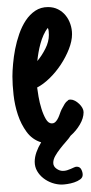

<svg xmlns="http://www.w3.org/2000/svg" viewBox="-20 -402 253 535"><path d="M210.4 85Q210.4 92.8 203.4 97.9Q196.3 103 186.8 106.2Q177.2 109.4 167.5 110.8Q157.7 112.3 151.9 112.3Q138.7 112.3 125.2 107.7Q111.8 103 101.1 94.7Q90.3 86.4 83.5 74.7Q76.7 63 76.7 48.8Q76.7 36.1 81.5 22.2Q86.4 8.3 94.7 -5.4Q69.8 -13.2 54.2 -34.4Q38.6 -55.7 29.8 -82.3Q21 -108.9 17.8 -137.5Q14.6 -166 14.6 -189Q14.6 -203.6 16.4 -223.6Q18.1 -243.7 22.2 -265.1Q26.4 -286.6 33.7 -307.6Q41 -328.6 52 -345.2Q63 -361.8 78.4 -372.1Q93.8 -382.3 113.8 -382.3Q129.4 -382.3 141.8 -376Q154.3 -369.6 162.8 -359.1Q171.4 -348.6 176 -335Q180.7 -321.3 180.7 -306.6Q180.7 -287.6 171.9 -265.1Q163.1 -242.7 149.2 -221.7Q135.3 -200.7 117.9 -183.8Q100.6 -167 83.5 -158.2Q84.5 -149.4 87.4 -132.6Q90.3 -115.7 95.5 -99.1Q100.6 -82.5 107.7 -70.3Q114.7 -58.1 124.5 -58.1Q129.4 -58.1 133.1 -61Q136.7 -64 139.6 -68.8Q142.6 -73.7 144.8 -79.6Q147 -85.4 148.9 -90.8L151.9 -97.7Q152.8 -99.1 153.1 -99.6Q153.3 -100.1 153.8 -101.1Q157.2 -107.4 160.4 -112.8Q163.6 -118.2 169.4 -122.1H168.9Q170.9 -124 173.1 -124.3Q175.3 -124.5 177.2 -124.5Q182.6 -124.5 189 -121.1Q195.3 -117.7 200.7 -112.5Q206.1 -107.4 209.5 -101.3Q212.9 -95.2 212.9 -89.4Q212.9 -72.8 202.6 -55.2Q192.4 -37.6 176.8 -23.9Q171.4 -15.6 163.3 -6.6Q155.3 2.4 147.5 12.5Q139.6 22.5 134 32.5Q128.4 42.5 128.4 51.8Q128.4 61.5 137.2 67.9Q146 74.2 154.8 74.2Q161.1 74.2 166.7 72.5Q172.4 70.8 177.2 68.6Q182.1 66.4 186.3 64.5Q190.4 62.5 193.8 62.5Q202.6 62.5 206.5 70.1Q210.4 77.6 210.4 85ZM116.2 -304.7Q116.2 -309.6 115.7 -314.9Q115.2 -320.3 113.3 -324.2Q106.4 -315.9 101.3 -304.4Q96.2 -293 92.8 -280.5Q89.4 -268.1 87.2 -255.4Q85 -242.7 84 -231.9Q96.7 -247.1 106.4 -266.4Q116.2 -285.6 116.2 -304.7Z"/></svg>

Font: Just Another Hand
Style: Regular
Weight: 400
Designer: Astigmatic (AOETI)
Foundry: Astigmatic (AOETI)
Version: Version 1.000